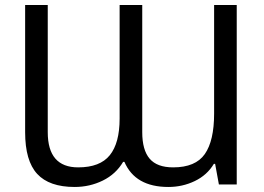

<svg xmlns="http://www.w3.org/2000/svg" viewBox="-20 -734 1050 764"><path d="M277 10Q176 10 128 -42Q80 -94 80 -208V-714H170V-208Q170 -68 291 -68Q378 -68 417 -116.5Q456 -165 456 -262V-714H546V-208Q546 -137 575.5 -102.5Q605 -68 669 -68Q758 -68 795 -121Q832 -174 832 -282V-714H922V0H851L836 -82H831Q804 -37 755 -13.5Q706 10 650 10Q518 10 475 -90H470Q441 -41 389 -15.5Q337 10 277 10Z"/></svg>

Font: Advent Sans Logo
Style: Regular
Weight: 400
Designer: Types & Symbols
Foundry: Types & Symbols
Version: Version 1.002